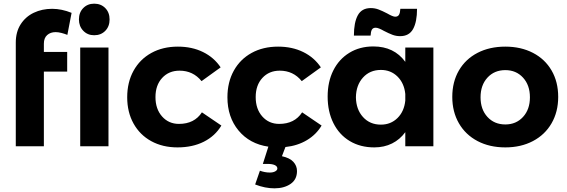

<svg xmlns="http://www.w3.org/2000/svg" viewBox="-20 -797 3089 1046"><path d="M219 -559V-514H346V-407H219V0H66V-565Q66 -623 92.5 -664.5Q119 -706 164 -727.5Q209 -749 264 -749Q316 -749 370 -727L347 -607Q332 -613 315 -617.5Q298 -622 283 -622Q255 -622 237 -606Q219 -590 219 -559Z M577 -691Q577 -653 553.5 -629Q530 -605 493 -605Q457 -605 433.5 -629.5Q410 -654 410 -691Q410 -729 433.5 -753Q457 -777 493 -777Q530 -777 553.5 -753Q577 -729 577 -691ZM417 -538H571V0H417Z M958 -412Q900 -412 863.5 -372.5Q827 -333 827 -268Q827 -203 863 -162.5Q899 -122 955 -122Q1039 -122 1080 -185L1186 -113Q1152 -56 1090.5 -25Q1029 6 947 6Q866 6 804 -28Q742 -62 707.5 -124Q673 -186 673 -267Q673 -349 707.5 -411.5Q742 -474 804.5 -508.5Q867 -543 949 -543Q1026 -543 1086 -513.5Q1146 -484 1182 -430L1078 -355Q1032 -412 958 -412Z M1535 4 1516 54Q1558 63 1578 84.5Q1598 106 1598 135Q1598 181 1563 205Q1528 229 1475 229Q1424 229 1370 208L1396 133Q1423 143 1450 143Q1468 143 1479.5 136.5Q1491 130 1491 121Q1491 109 1477 102.5Q1463 96 1439 96H1412L1442 2Q1340 -13 1279.5 -86Q1219 -159 1219 -267Q1219 -349 1253.5 -411.5Q1288 -474 1350.5 -508.5Q1413 -543 1495 -543Q1572 -543 1632 -513.5Q1692 -484 1728 -430L1624 -355Q1578 -412 1504 -412Q1446 -412 1409.5 -372.5Q1373 -333 1373 -268Q1373 -203 1409 -162.5Q1445 -122 1501 -122Q1585 -122 1626 -185L1732 -113Q1703 -64 1652 -33.5Q1601 -3 1535 4Z M2160 -600Q2138 -600 2118 -607.5Q2098 -615 2071 -629Q2059 -636 2047 -641Q2035 -646 2027 -646Q2012 -646 2006 -635.5Q2000 -625 1999 -603H1908Q1908 -675 1929.5 -714Q1951 -753 2000 -753Q2022 -753 2042 -745.5Q2062 -738 2089 -724Q2120 -706 2133 -706Q2148 -706 2154 -717Q2160 -728 2161 -749H2252Q2252 -678 2230.5 -639Q2209 -600 2160 -600ZM2341 -538V0H2188V-77Q2159 -37 2116 -15.5Q2073 6 2019 6Q1943 6 1885.5 -28.5Q1828 -63 1796.5 -126Q1765 -189 1765 -271Q1765 -352 1796 -413.5Q1827 -475 1883.5 -509.5Q1940 -544 2014 -544Q2127 -544 2188 -460V-538ZM2188 -249V-285Q2182 -344 2145.5 -380Q2109 -416 2055 -416Q1995 -416 1957.5 -374.5Q1920 -333 1919 -267Q1920 -201 1957.5 -159.5Q1995 -118 2055 -118Q2109 -118 2145.5 -154Q2182 -190 2188 -249Z M3021 -269Q3021 -188 2985 -125.5Q2949 -63 2883.5 -28.5Q2818 6 2733 6Q2647 6 2581.5 -28.5Q2516 -63 2480 -125.5Q2444 -188 2444 -269Q2444 -351 2480 -413Q2516 -475 2581.5 -509Q2647 -543 2733 -543Q2818 -543 2883.5 -509Q2949 -475 2985 -413Q3021 -351 3021 -269ZM2598 -267Q2598 -201 2635.5 -160Q2673 -119 2733 -119Q2792 -119 2829.5 -160Q2867 -201 2867 -267Q2867 -333 2829.5 -374Q2792 -415 2733 -415Q2673 -415 2635.5 -374Q2598 -333 2598 -267Z"/></svg>

Font: TypoPRO Montserrat Alternates
Style: Regular
Weight: 600
Designer: Julieta Ulanovsky
Foundry: Julieta Ulanovsky
Version: Version 6.001